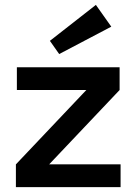

<svg xmlns="http://www.w3.org/2000/svg" viewBox="-20 -765 558 785"><path d="M222 -544 184 -598 372 -745 435 -656ZM473 -93V0H45V-93L333 -397H49V-490H469V-397L181 -93Z"/></svg>

Font: Exo 2.0 Semi Bold
Style: Regular
Weight: 600
Designer: Natanael Gama
Version: Version 1.001;PS 001.001;hotconv 1.0.70;makeotf.lib2.5.58329